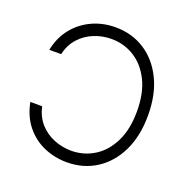

<svg xmlns="http://www.w3.org/2000/svg" viewBox="-132 -863 982 999"><g transform="rotate(20 359.5 -363.5)"><path d="M341.3 9.9Q274.9 9.9 215.4 -15.4Q155.9 -40.8 113.8 -92.2Q71.7 -143.5 56.5 -220.5L122.2 -220.2Q133.9 -165.8 166.7 -128.9Q199.6 -92 245.6 -73.3Q291.5 -54.7 342.3 -54.3Q411.9 -54.7 469.1 -90.2Q526.3 -125.7 560.5 -194.8Q594.8 -263.8 594.8 -363.6Q594.8 -464.5 560.5 -533.2Q526.3 -601.9 468.9 -637.4Q411.6 -672.9 342.3 -672.9Q292.3 -672.9 246.3 -654.3Q200.3 -635.7 167.3 -599.3Q134.2 -562.9 122.2 -508.9H56.5Q71 -580.6 112 -631.6Q153.1 -682.5 212.5 -709.9Q272 -737.2 341.3 -737.2Q433.2 -737.2 504.3 -691.2Q575.3 -645.2 615.8 -561.4Q656.2 -477.6 656.2 -363.6Q656.2 -249.6 615.8 -165.8Q575.3 -82 504.1 -36Q432.9 9.9 341.3 9.9Z"/></g></svg>

Font: Inter UI Light
Style: Regular
Weight: 300
Designer: Rasmus Andersson
Foundry: rsms
Version: 3.2;8d6f07862